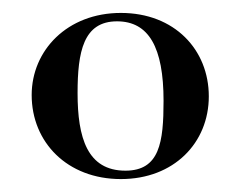

<svg xmlns="http://www.w3.org/2000/svg" viewBox="-20 -650 372 297"><path d="M167 -373C249 -373 303 -429 303 -501C303 -573 250 -630 167 -630C84 -630 29 -572 29 -503C29 -430 84 -373 167 -373ZM174 -386C115 -386 100 -437 100 -506C100 -570 109 -617 161 -617C210 -617 233 -577 233 -494C233 -430 227 -386 174 -386Z"/></svg>

Font: Cormorant SC Semi
Style: Regular
Weight: 600
Designer: Christian Thalmann (Catharsis Fonts)
Version: Version 1.000;PS 001.000;hotconv 1.0.70;makeotf.lib2.5.58329